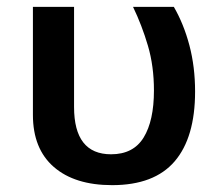

<svg xmlns="http://www.w3.org/2000/svg" viewBox="-20 -520 629 560"><path d="M196 -500V-208Q196 -70 304 -70Q369 -70 399 -119Q429 -168 429 -256Q429 -327 411.5 -386.5Q394 -446 368 -500H487Q516 -450 532.5 -387.5Q549 -325 549 -253Q549 -119 489.5 -49.5Q430 20 307 20Q198 20 137 -33Q76 -86 76 -185V-500Z"/></svg>

Font: Moderustic Med
Style: Regular
Weight: 500
Designer: Tural Alisoy
Foundry: TAFT Foundry
Version: Version 2.110